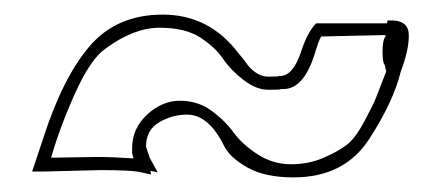

<svg xmlns="http://www.w3.org/2000/svg" viewBox="-20 -368 610 263"><path d="M180 -167 185 -152 196 -132 186 -134 187 -129 173 -132Q162 -135 118 -135L38 -133H24L39 -178Q66 -262 103 -305Q140 -348 203 -348Q266 -348 306 -296Q316 -284 320 -278Q333 -263 347.5 -263Q362 -263 363 -264H364Q381 -264 392 -296Q401 -324 413 -336H510L511 -340H516Q540 -340 540 -319.5Q540 -299 529 -270Q519 -229 486 -178Q452 -125 382 -125Q343 -125 319 -138.5Q295 -152 287 -168Q266 -211 236 -211Q216 -211 198 -200.5Q180 -190 180 -167ZM50 -152 113 -153Q133 -153 163 -151L161 -158V-165Q161 -192 181.5 -211Q202 -230 226.5 -230Q251 -230 269.5 -216.5Q288 -203 300 -186.5Q312 -170 333 -156.5Q354 -143 378.5 -143Q403 -143 423.5 -152Q444 -161 455.5 -170Q467 -179 479.5 -202.5Q492 -226 495 -234Q498 -242 509 -270L507 -279Q504 -282 504 -297.5Q504 -313 508 -318V-320L420 -318Q417 -314 411 -294Q396 -246 368 -246H365Q364 -245 347.5 -245Q331 -245 313.5 -258.5Q296 -272 285.5 -287.5Q275 -303 254.5 -316.5Q234 -330 198.5 -330Q163 -330 124 -301Q104 -287 83 -240.5Q62 -194 50 -152Z"/></svg>

Font: Londrina Sketch
Style: Regular
Weight: 400
Designer: Marcelo Magalhaes
Foundry: Marcelo Magalhaes
Version: Version 1.001 2011